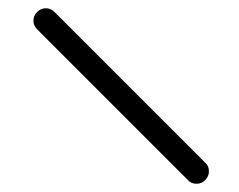

<svg xmlns="http://www.w3.org/2000/svg" viewBox="-20 -554 580 465"><path d="M112 -525 477 -160Q486 -152.5 486 -139Q486 -127 477 -118Q469.5 -109 456 -109Q442.5 -109 435 -118L70 -483Q61 -492 61 -504Q61 -516 70 -525Q79 -534 91 -534Q103 -534 112 -525Z"/></svg>

Font: ibm3270
Style: Regular
Weight: 400
Monospace: yes
Version: Version 2.0.3